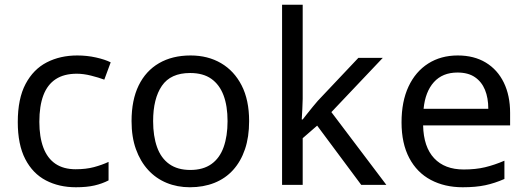

<svg xmlns="http://www.w3.org/2000/svg" viewBox="-20 -780 2223 810"><path d="M300 10Q229 10 173.5 -19Q118 -48 86.5 -109Q55 -170 55 -265Q55 -364 88 -426Q121 -488 177.5 -517Q234 -546 306 -546Q347 -546 385 -537.5Q423 -529 447 -517L420 -444Q396 -453 364 -461Q332 -469 304 -469Q250 -469 215 -446Q180 -423 163 -378Q146 -333 146 -266Q146 -202 163 -157Q180 -112 214 -89Q248 -66 299 -66Q343 -66 376.5 -75Q410 -84 438 -97V-19Q411 -5 378.5 2.5Q346 10 300 10Z M1031 -269Q1031 -202 1013.5 -150.5Q996 -99 963.5 -63Q931 -27 884.5 -8.5Q838 10 781 10Q728 10 683 -8.5Q638 -27 605 -63Q572 -99 553.5 -150.5Q535 -202 535 -269Q535 -358 565 -419.5Q595 -481 651 -513.5Q707 -546 784 -546Q857 -546 912.5 -513.5Q968 -481 999.5 -419.5Q1031 -358 1031 -269ZM626 -269Q626 -206 642.5 -159.5Q659 -113 694 -88Q729 -63 783 -63Q837 -63 872 -88Q907 -113 923.5 -159.5Q940 -206 940 -269Q940 -333 923 -378Q906 -423 871.5 -447.5Q837 -472 782 -472Q700 -472 663 -418Q626 -364 626 -269Z M1257 -363Q1257 -347 1255.5 -321Q1254 -295 1253 -276H1257Q1263 -284 1275 -299Q1287 -314 1299.5 -329.5Q1312 -345 1321 -355L1492 -536H1595L1378 -307L1610 0H1504L1318 -250L1257 -197V0H1170V-760H1257Z M1911 -546Q1980 -546 2029.5 -516Q2079 -486 2105.5 -431.5Q2132 -377 2132 -304V-251H1765Q1767 -160 1811.5 -112.5Q1856 -65 1936 -65Q1987 -65 2026.5 -74.5Q2066 -84 2108 -102V-25Q2067 -7 2027 1.5Q1987 10 1932 10Q1856 10 1797.5 -21Q1739 -52 1706.5 -113.5Q1674 -175 1674 -264Q1674 -352 1703.5 -415Q1733 -478 1786.5 -512Q1840 -546 1911 -546ZM1910 -474Q1847 -474 1810.5 -433.5Q1774 -393 1767 -321H2040Q2040 -367 2026 -401Q2012 -435 1983.5 -454.5Q1955 -474 1910 -474Z"/></svg>

Font: Noto Sans Hebrew
Style: Regular
Weight: 400
Designer: Monotype Design Team
Foundry: Monotype Imaging Inc.
Version: Version 2.003;January 10, 2023;FontCreator 14.0.0.2877 64-bi